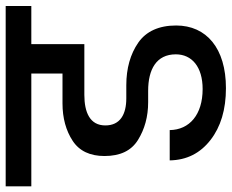

<svg xmlns="http://www.w3.org/2000/svg" viewBox="-112 -692 796 659"><g transform="rotate(-90 285.5 -362.0)"><path d="M-24 -652H363V-545H261C210 -545 167 -533 132 -510C97 -487 80 -450 80 -401C80 -347 98 -309 135 -286C172 -263 215 -251 265 -251H304C377 -251 429 -223 429 -156C429 -101 386 -64 310 -64C222 -64 170 -109 169 -177H65C66 -118 90 -72 135 -37C180 -2 239 16 313 16C450 16 528 -51 528 -155C528 -214 508 -258 469 -285C430 -312 381 -326 323 -326H278C223 -326 185 -347 185 -398C185 -451 230 -470 290 -470H464V-652H595V-740H-24Z"/></g></svg>

Font: Poppins Medium
Style: Regular
Weight: 500
Designer: Ninad Kale (Devanagari), Jonny Pinhorn (Latin)
Foundry: Indian Type Foundry
Version: 4.004